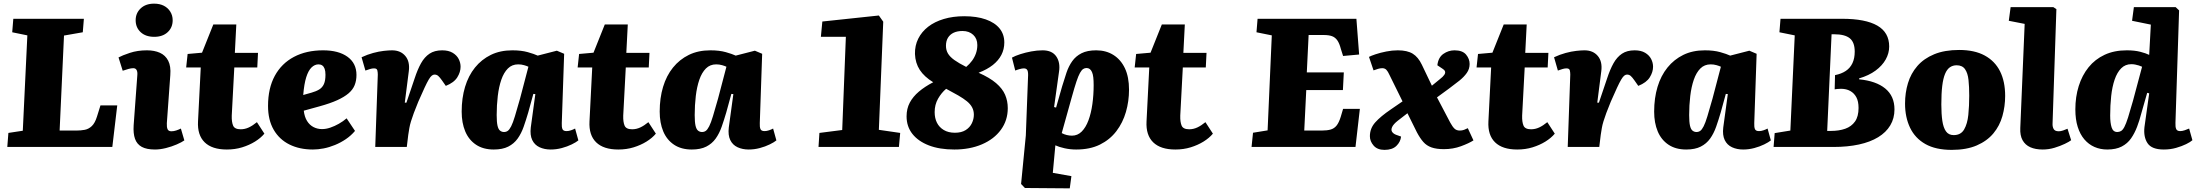

<svg xmlns="http://www.w3.org/2000/svg" viewBox="-20 -806 12044 1053"><path d="M26 -77 105 -89 130 -612 47 -629 53 -703H440L434 -629L331 -611L307 -90H399Q423 -90 444.5 -94Q466 -98 483.5 -114.5Q501 -131 512 -167L531 -228H623L596 0H20Z M733 -392Q735 -411 729.5 -421.5Q724 -432 711 -432Q699 -432 685 -428Q671 -424 653 -418L630 -491Q650 -502 692 -516Q734 -530 786 -530Q827 -530 857 -516.5Q887 -503 902.5 -473Q918 -443 914 -394L895 -130Q894 -109 899 -97.5Q904 -86 920 -86Q933 -86 946.5 -90.5Q960 -95 972 -101L991 -36Q977 -26 949.5 -14Q922 -2 890 6Q858 14 830 14Q784 14 757.5 -0.5Q731 -15 720.5 -44.5Q710 -74 713 -119ZM724 -695Q724 -734 751.5 -760Q779 -786 825 -786Q856 -786 878.5 -774.5Q901 -763 914 -742Q927 -721 927 -695Q927 -655 899.5 -629.5Q872 -604 826 -604Q779 -604 751.5 -629.5Q724 -655 724 -695Z M1009 -510 1088 -517 1150 -672H1276L1268 -516H1395L1391 -436H1265L1251 -172Q1250 -137 1258.5 -117Q1267 -97 1300 -97Q1323 -97 1344.5 -107Q1366 -117 1389 -136L1430 -73Q1410 -49 1378.5 -29.5Q1347 -10 1308 2Q1269 14 1224 14Q1143 14 1102.5 -25.5Q1062 -65 1066 -140L1081 -436H1001Z M1752 -530Q1837 -530 1886 -494.5Q1935 -459 1935 -395Q1935 -364 1925 -339Q1915 -314 1891.5 -294Q1868 -274 1829.5 -256.5Q1791 -239 1733 -223L1646 -199Q1650 -165 1664 -142.5Q1678 -120 1699.5 -109Q1721 -98 1746 -98Q1768 -98 1791.5 -106Q1815 -114 1838 -127Q1861 -140 1881 -157L1927 -88Q1905 -62 1877 -43Q1849 -24 1817.5 -11Q1786 2 1755 8Q1724 14 1696 14Q1623 14 1567.5 -13.5Q1512 -41 1481 -94.5Q1450 -148 1450 -225Q1450 -322 1487 -390Q1524 -458 1592 -494Q1660 -530 1752 -530ZM1765 -396Q1765 -416 1760.5 -428.5Q1756 -441 1747.5 -447Q1739 -453 1727 -453Q1706 -453 1688.5 -436Q1671 -419 1659.5 -382.5Q1648 -346 1643 -285L1689 -298Q1714 -305 1731 -315.5Q1748 -326 1756.5 -345Q1765 -364 1765 -396Z M2052 -397Q2052 -409 2049.5 -420Q2047 -431 2031 -431Q2021 -431 2009.5 -427.5Q1998 -424 1984 -419L1963 -492Q1995 -507 2026.5 -515.5Q2058 -524 2085 -527Q2112 -530 2130 -530Q2177 -530 2203 -499Q2229 -468 2222 -415L2200 -243H2209L2254 -376Q2270 -425 2289 -459Q2308 -493 2335.5 -511.5Q2363 -530 2405 -530Q2440 -530 2462.5 -516.5Q2485 -503 2495.5 -482.5Q2506 -462 2506 -440Q2506 -411 2488 -382Q2470 -353 2425 -335L2404 -365Q2392 -382 2383.5 -389.5Q2375 -397 2363 -397Q2356 -397 2348.5 -391.5Q2341 -386 2331.5 -370Q2322 -354 2308.5 -325Q2295 -296 2274 -248Q2259 -212 2249.5 -186Q2240 -160 2234 -140.5Q2228 -121 2225 -103.5Q2222 -86 2219 -66L2211 0H2038Z M3061 -131Q3060 -110 3064.5 -98.5Q3069 -87 3087 -87Q3099 -87 3112 -91.5Q3125 -96 3134 -101L3152 -36Q3140 -26 3115.5 -14Q3091 -2 3061 6Q3031 14 3000 14Q2966 14 2939 1.5Q2912 -11 2899 -38Q2886 -65 2891 -107L2916 -290L2905 -291L2877 -189Q2865 -148 2852 -111Q2839 -74 2819 -46Q2799 -18 2767.5 -2Q2736 14 2688 14Q2630 14 2590.5 -12.5Q2551 -39 2531.5 -85.5Q2512 -132 2512 -194Q2512 -268 2530.5 -329.5Q2549 -391 2585 -435.5Q2621 -480 2672 -505Q2723 -530 2790 -530Q2839 -530 2874.5 -520Q2910 -510 2929 -501L3034 -528L3074 -511ZM2744 -82Q2756 -82 2765 -88.5Q2774 -95 2783.5 -113.5Q2793 -132 2804 -168.5Q2815 -205 2832 -265L2878 -440Q2870 -444 2854.5 -448.5Q2839 -453 2822 -453Q2788 -453 2765.5 -430.5Q2743 -408 2729.5 -369Q2716 -330 2710 -279.5Q2704 -229 2704 -175Q2704 -137 2708.5 -117Q2713 -97 2722.5 -89.5Q2732 -82 2744 -82Z M3156 -510 3235 -517 3297 -672H3423L3415 -516H3542L3538 -436H3412L3398 -172Q3397 -137 3405.5 -117Q3414 -97 3447 -97Q3470 -97 3491.5 -107Q3513 -117 3536 -136L3577 -73Q3557 -49 3525.5 -29.5Q3494 -10 3455 2Q3416 14 3371 14Q3290 14 3249.5 -25.5Q3209 -65 3213 -140L3228 -436H3148Z M4147 -131Q4146 -110 4150.5 -98.5Q4155 -87 4173 -87Q4185 -87 4198 -91.5Q4211 -96 4220 -101L4238 -36Q4226 -26 4201.5 -14Q4177 -2 4147 6Q4117 14 4086 14Q4052 14 4025 1.5Q3998 -11 3985 -38Q3972 -65 3977 -107L4002 -290L3991 -291L3963 -189Q3951 -148 3938 -111Q3925 -74 3905 -46Q3885 -18 3853.5 -2Q3822 14 3774 14Q3716 14 3676.5 -12.5Q3637 -39 3617.5 -85.5Q3598 -132 3598 -194Q3598 -268 3616.5 -329.5Q3635 -391 3671 -435.5Q3707 -480 3758 -505Q3809 -530 3876 -530Q3925 -530 3960.5 -520Q3996 -510 4015 -501L4120 -528L4160 -511ZM3830 -82Q3842 -82 3851 -88.5Q3860 -95 3869.5 -113.5Q3879 -132 3890 -168.5Q3901 -205 3918 -265L3964 -440Q3956 -444 3940.5 -448.5Q3925 -453 3908 -453Q3874 -453 3851.5 -430.5Q3829 -408 3815.5 -369Q3802 -330 3796 -279.5Q3790 -229 3790 -175Q3790 -137 3794.5 -117Q3799 -97 3808.5 -89.5Q3818 -82 3830 -82Z M4619 -604H4482L4490 -688L4800 -721L4824 -687L4800 -94L4917 -77L4910 0H4469L4474 -77L4599 -93Z M4952 -168Q4952 -210 4969.5 -243Q4987 -276 5019.5 -303.5Q5052 -331 5098 -355Q5049 -385 5024.5 -422.5Q5000 -460 4998 -510Q4997 -556 5016 -594Q5035 -632 5070.5 -659.5Q5106 -687 5156.5 -702Q5207 -717 5268 -717Q5337 -717 5386.5 -699.5Q5436 -682 5462 -650Q5488 -618 5488 -573Q5488 -536 5472 -505Q5456 -474 5425 -449.5Q5394 -425 5347 -407Q5408 -380 5443 -350Q5478 -320 5492.5 -286Q5507 -252 5507 -213Q5507 -146 5469.5 -94.5Q5432 -43 5365.5 -14.5Q5299 14 5214 14Q5133 14 5074.5 -8.5Q5016 -31 4984 -71.5Q4952 -112 4952 -168ZM5169 -319Q5143 -297 5124.5 -264.5Q5106 -232 5106 -191Q5106 -158 5118.5 -133Q5131 -108 5156 -93Q5181 -78 5217 -78Q5253 -78 5276 -92.5Q5299 -107 5310 -130Q5321 -153 5321 -177Q5321 -199 5311.5 -217Q5302 -235 5283 -250.5Q5264 -266 5235.5 -282.5Q5207 -299 5169 -319ZM5168 -555Q5168 -531 5179 -512.5Q5190 -494 5214.5 -476.5Q5239 -459 5279 -439Q5298 -455 5311.5 -473.5Q5325 -492 5332.5 -513.5Q5340 -535 5340 -559Q5340 -594 5317.5 -615Q5295 -636 5259 -636Q5230 -636 5210 -626.5Q5190 -617 5179 -599Q5168 -581 5168 -555Z M5618 -381Q5620 -409 5615 -420Q5610 -431 5595 -431Q5586 -431 5571.5 -427Q5557 -423 5548 -419L5530 -490Q5548 -500 5576 -509Q5604 -518 5636 -524Q5668 -530 5698 -530Q5750 -530 5773 -496.5Q5796 -463 5788 -412L5761 -219L5772 -216L5805 -332Q5817 -372 5829 -407.5Q5841 -443 5860.5 -470.5Q5880 -498 5911.5 -514Q5943 -530 5992 -530Q6046 -530 6086.5 -504.5Q6127 -479 6149.5 -431.5Q6172 -384 6172 -314Q6172 -251 6155 -192Q6138 -133 6102.5 -86.5Q6067 -40 6012.5 -13Q5958 14 5882 14Q5849 14 5818 7Q5787 0 5768 -9L5754 142L5856 160L5847 227L5601 225L5580 203L5606 -63ZM5939 -433Q5929 -433 5920.5 -427.5Q5912 -422 5903 -406Q5894 -390 5883.5 -358.5Q5873 -327 5858 -273L5803 -76Q5816 -69 5830.5 -65.5Q5845 -62 5859 -62Q5890 -62 5912.5 -84.5Q5935 -107 5949.5 -146Q5964 -185 5971 -235Q5978 -285 5978 -339Q5978 -364 5976 -381.5Q5974 -399 5969 -410.5Q5964 -422 5956.5 -427.5Q5949 -433 5939 -433Z M6211 -510 6290 -517 6352 -672H6478L6470 -516H6597L6593 -436H6467L6453 -172Q6452 -137 6460.5 -117Q6469 -97 6502 -97Q6525 -97 6546.5 -107Q6568 -117 6591 -136L6632 -73Q6612 -49 6580.5 -29.5Q6549 -10 6510 2Q6471 14 6426 14Q6345 14 6304.5 -25.5Q6264 -65 6268 -140L6283 -436H6203Z M6955 -612 6871 -629 6877 -703H7419L7434 -507L7346 -499L7334 -537Q7326 -568 7314.5 -584.5Q7303 -601 7285.5 -607.5Q7268 -614 7239 -614H7157L7147 -409H7350L7345 -312H7144L7133 -90H7229Q7258 -90 7277.5 -95.5Q7297 -101 7310 -117Q7323 -133 7333 -165L7346 -209H7438L7414 0H6844L6852 -78L6932 -91Z M7833 -336 7877 -372Q7894 -385 7901 -395.5Q7908 -406 7905 -414.5Q7902 -423 7890 -430L7863 -448Q7868 -491 7896 -510.5Q7924 -530 7957 -530Q8001 -530 8020.5 -506.5Q8040 -483 8040 -455Q8040 -428 8024.5 -406Q8009 -384 7983.5 -363.5Q7958 -343 7928 -321L7861 -272L7934 -133Q7946 -111 7957 -100.5Q7968 -90 7986 -90Q7999 -90 8009.5 -94Q8020 -98 8030 -103L8061 -36Q8036 -20 7992.5 -4Q7949 12 7899 12Q7858 12 7831 2.5Q7804 -7 7786 -27.5Q7768 -48 7751 -80L7699 -185L7646 -144Q7622 -125 7615 -109.5Q7608 -94 7614.5 -83.5Q7621 -73 7636 -67L7664 -57Q7661 -28 7638.5 -6Q7616 16 7573 16Q7534 16 7513.5 -7.5Q7493 -31 7493 -59Q7493 -102 7522.5 -135Q7552 -168 7608 -206L7672 -250L7600 -396Q7592 -414 7583.5 -423Q7575 -432 7561 -432Q7550 -432 7538 -428.5Q7526 -425 7513 -420L7488 -494Q7499 -500 7524.5 -508.5Q7550 -517 7582.5 -523.5Q7615 -530 7646 -530Q7698 -530 7728 -511.5Q7758 -493 7778 -451Z M8086 -510 8165 -517 8227 -672H8353L8345 -516H8472L8468 -436H8342L8328 -172Q8327 -137 8335.5 -117Q8344 -97 8377 -97Q8400 -97 8421.5 -107Q8443 -117 8466 -136L8507 -73Q8487 -49 8455.5 -29.5Q8424 -10 8385 2Q8346 14 8301 14Q8220 14 8179.5 -25.5Q8139 -65 8143 -140L8158 -436H8078Z M8592 -397Q8592 -409 8589.5 -420Q8587 -431 8571 -431Q8561 -431 8549.5 -427.5Q8538 -424 8524 -419L8503 -492Q8535 -507 8566.5 -515.5Q8598 -524 8625 -527Q8652 -530 8670 -530Q8717 -530 8743 -499Q8769 -468 8762 -415L8740 -243H8749L8794 -376Q8810 -425 8829 -459Q8848 -493 8875.5 -511.5Q8903 -530 8945 -530Q8980 -530 9002.5 -516.5Q9025 -503 9035.5 -482.5Q9046 -462 9046 -440Q9046 -411 9028 -382Q9010 -353 8965 -335L8944 -365Q8932 -382 8923.5 -389.5Q8915 -397 8903 -397Q8896 -397 8888.5 -391.5Q8881 -386 8871.5 -370Q8862 -354 8848.5 -325Q8835 -296 8814 -248Q8799 -212 8789.5 -186Q8780 -160 8774 -140.5Q8768 -121 8765 -103.5Q8762 -86 8759 -66L8751 0H8578Z M9601 -131Q9600 -110 9604.5 -98.5Q9609 -87 9627 -87Q9639 -87 9652 -91.5Q9665 -96 9674 -101L9692 -36Q9680 -26 9655.5 -14Q9631 -2 9601 6Q9571 14 9540 14Q9506 14 9479 1.5Q9452 -11 9439 -38Q9426 -65 9431 -107L9456 -290L9445 -291L9417 -189Q9405 -148 9392 -111Q9379 -74 9359 -46Q9339 -18 9307.5 -2Q9276 14 9228 14Q9170 14 9130.5 -12.5Q9091 -39 9071.5 -85.5Q9052 -132 9052 -194Q9052 -268 9070.5 -329.5Q9089 -391 9125 -435.5Q9161 -480 9212 -505Q9263 -530 9330 -530Q9379 -530 9414.5 -520Q9450 -510 9469 -501L9574 -528L9614 -511ZM9284 -82Q9296 -82 9305 -88.5Q9314 -95 9323.5 -113.5Q9333 -132 9344 -168.5Q9355 -205 9372 -265L9418 -440Q9410 -444 9394.5 -448.5Q9379 -453 9362 -453Q9328 -453 9305.5 -430.5Q9283 -408 9269.5 -369Q9256 -330 9250 -279.5Q9244 -229 9244 -175Q9244 -137 9248.5 -117Q9253 -97 9262.5 -89.5Q9272 -82 9284 -82Z M10341 -551Q10341 -514 10322 -480Q10303 -446 10266.5 -419Q10230 -392 10176 -376V-371Q10269 -362 10319.5 -320.5Q10370 -279 10370 -206Q10370 -157 10347 -118.5Q10324 -80 10280.5 -53.5Q10237 -27 10175 -13.5Q10113 0 10035 0H9707L9713 -76L9799 -90L9823 -612L9739 -629L9745 -703H10082Q10211 -703 10276 -665.5Q10341 -628 10341 -551ZM10044 -394Q10079 -401 10103 -417Q10127 -433 10139.5 -459.5Q10152 -486 10152 -523Q10152 -574 10125 -596Q10098 -618 10040 -618H10025L10001 -88H10022Q10066 -88 10100 -100Q10134 -112 10153.5 -139.5Q10173 -167 10173 -214Q10173 -250 10161 -272.5Q10149 -295 10127.5 -307Q10106 -319 10077 -319Q10063 -319 10056 -318Q10049 -317 10042 -316Z M10684 16Q10596 16 10539.5 -16Q10483 -48 10455.5 -105.5Q10428 -163 10428 -238Q10428 -297 10444 -350Q10460 -403 10495.5 -444Q10531 -485 10588 -508.5Q10645 -532 10725 -532Q10809 -532 10865 -501.5Q10921 -471 10949 -415Q10977 -359 10977 -280Q10977 -223 10962 -169.5Q10947 -116 10912.5 -74.5Q10878 -33 10821.5 -8.5Q10765 16 10684 16ZM10695 -65Q10734 -65 10752 -96Q10770 -127 10775 -176Q10780 -225 10780 -281Q10780 -330 10776 -367.5Q10772 -405 10757 -426.5Q10742 -448 10711 -448Q10690 -448 10674 -437Q10658 -426 10647.5 -401Q10637 -376 10632 -335Q10627 -294 10627 -233Q10627 -181 10632.5 -143.5Q10638 -106 10652.5 -85.5Q10667 -65 10695 -65Z M11084 -675 10997 -692 11007 -767H11241L11258 -756L11237 -129Q11236 -111 11243 -98.5Q11250 -86 11271 -86Q11282 -86 11295 -90.5Q11308 -95 11319 -100L11339 -37Q11329 -29 11304 -17Q11279 -5 11247.5 4.5Q11216 14 11183 14Q11143 14 11115 1.5Q11087 -11 11072.5 -37Q11058 -63 11060 -104Z M11911 -132Q11910 -110 11915 -98.5Q11920 -87 11937 -87Q11948 -87 11961.5 -91.5Q11975 -96 11986 -101L12004 -37Q11993 -27 11969.5 -15.5Q11946 -4 11914.5 5Q11883 14 11847 14Q11781 14 11758 -20.5Q11735 -55 11741 -109L11767 -294L11756 -297L11724 -185Q11714 -146 11700.5 -110.5Q11687 -75 11667.5 -47Q11648 -19 11616.5 -2.5Q11585 14 11537 14Q11499 14 11467 0Q11435 -14 11411.5 -41.5Q11388 -69 11375 -110Q11362 -151 11362 -206Q11362 -275 11380.5 -334Q11399 -393 11434.5 -437Q11470 -481 11522.5 -505.5Q11575 -530 11644 -530Q11687 -530 11718 -522Q11749 -514 11767 -505L11776 -671L11673 -692L11683 -767H11912L11931 -749ZM11592 -82Q11603 -82 11612.5 -87.5Q11622 -93 11631 -110Q11640 -127 11651 -161.5Q11662 -196 11678 -253L11728 -440Q11720 -444 11710 -447Q11700 -450 11690 -452Q11680 -454 11669 -454Q11636 -454 11613.5 -431.5Q11591 -409 11577.5 -369.5Q11564 -330 11558.5 -279Q11553 -228 11553 -172Q11553 -132 11561 -107Q11569 -82 11592 -82Z"/></svg>

Font: Literata 18pt ExtraBold
Style: Italic
Weight: 800
Italic angle: -2°
Designer: Latin by Veronika Burian and Jose Scaglione. Greek by Irene Vlachou. Cyrillic by Vera Evstafieva
Foundry: TypeTogether
Version: Version 3.103;gftools[0.9.29]